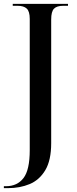

<svg xmlns="http://www.w3.org/2000/svg" viewBox="-31 -734 397 994"><path d="M-11 240V230H0Q58 230 90.5 188Q123 146 123 43V-636Q123 -675 107.5 -689.5Q92 -704 60 -704H35V-714H321V-704H296Q263 -704 248.5 -689Q234 -674 234 -633V7Q234 96 203.5 147Q173 198 122.5 219Q72 240 11 240Z"/></svg>

Font: Noto Serif Display SemiCondensed Medium
Style: Regular
Weight: 500
Width: 4
Designer: Monotype Design Team
Foundry: Monotype Imaging Inc.
Version: Version 2.009